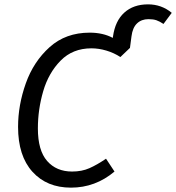

<svg xmlns="http://www.w3.org/2000/svg" viewBox="-20 -850 809 882"><path d="M769 -791 731 -740Q713 -752 698.5 -757Q684 -762 662 -762Q630 -762 609.5 -742.5Q589 -723 584 -683L577 -630L533 -588Q504 -607 469 -617.5Q434 -628 400 -628Q314 -628 258.5 -571.5Q203 -515 178.5 -431Q154 -347 154 -260Q154 -159 196.5 -110.5Q239 -62 311 -62Q356 -62 391 -77.5Q426 -93 467 -121L506 -62Q418 12 306 12Q195 12 129 -61Q63 -134 63 -267Q63 -367 98.5 -467Q134 -567 208 -633.5Q282 -700 392 -700Q453 -700 498 -676L499 -682Q509 -754 551 -792Q593 -830 660 -830Q722 -830 769 -791Z"/></svg>

Font: FiraGO Book
Style: Italic
Weight: 350
Italic angle: -8°
Designer: bBox Type GmbH
Foundry: bBox Type GmbH
Version: Version 1.001